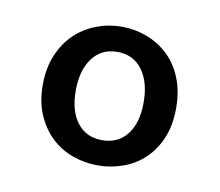

<svg xmlns="http://www.w3.org/2000/svg" viewBox="-45 -762 446 390"><g transform="rotate(10 177.5 -567.0)"><path d="M40 -566Q40 -601 51.5 -628Q63 -655 82 -673Q101 -691 126 -700.5Q151 -710 178 -710Q205 -710 230 -700.5Q255 -691 274 -673Q293 -655 304 -628Q315 -601 315 -566Q315 -531 304 -504.5Q293 -478 274 -460Q255 -442 230 -433Q205 -424 178 -424Q151 -424 126 -433Q101 -442 82 -460Q63 -478 51.5 -504.5Q40 -531 40 -566ZM108 -566Q108 -524 126.5 -500Q145 -476 178 -476Q211 -476 229.5 -500Q248 -524 248 -566Q248 -608 229.5 -633Q211 -658 178 -658Q145 -658 126.5 -633Q108 -608 108 -566Z"/></g></svg>

Font: Carrois Gothic SC
Style: Regular
Weight: 400
Designer: Ralph du Carrois
Foundry: Ralph du Carrois
Version: Version 1.001